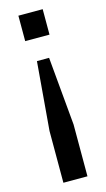

<svg xmlns="http://www.w3.org/2000/svg" viewBox="-115 -569 446 809"><g transform="rotate(-15 108.0 -164.5)"><path d="M134 -324 161 -26V200H56V-26L81 -324ZM161 -529V-418H55V-529Z"/></g></svg>

Font: Hubot Sans Medium
Style: Regular
Weight: 500
Designer: Deni Anggara
Foundry: GitHub, Inc., Subsidiary of Microsoft Corporation
Version: Version 2.000